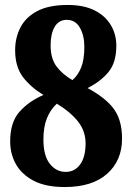

<svg xmlns="http://www.w3.org/2000/svg" viewBox="-20 -744 533 774"><path d="M241 10Q164 10 115.5 -15.5Q67 -41 44 -82.5Q21 -124 21 -174Q21 -252 59.5 -294.5Q98 -337 155 -361Q103 -393 72 -434Q41 -475 41 -542Q41 -592 62.5 -633.5Q84 -675 130.5 -699.5Q177 -724 253 -724Q318 -724 361.5 -702Q405 -680 427 -642.5Q449 -605 449 -560Q449 -493 418 -454.5Q387 -416 333 -389Q407 -349 439.5 -304Q472 -259 472 -185Q472 -97 412 -43.5Q352 10 241 10ZM272 -421Q294 -440 307 -471.5Q320 -503 320 -556Q320 -601 302 -632.5Q284 -664 249 -664Q217 -664 200.5 -636Q184 -608 184 -561Q184 -508 208 -476Q232 -444 272 -421ZM245 -51Q281 -51 303 -81Q325 -111 325 -166Q325 -215 295 -253.5Q265 -292 209 -326Q183 -302 169 -267Q155 -232 155 -182Q155 -116 181 -83.5Q207 -51 245 -51Z"/></svg>

Font: Noto Serif Lao Condensed ExtraBold
Style: Regular
Weight: 800
Width: 3
Designer: Monotype Design Team
Foundry: Monotype Imaging Inc.
Version: Version 2.003; ttfautohint (v1.8.4.7-5d5b)